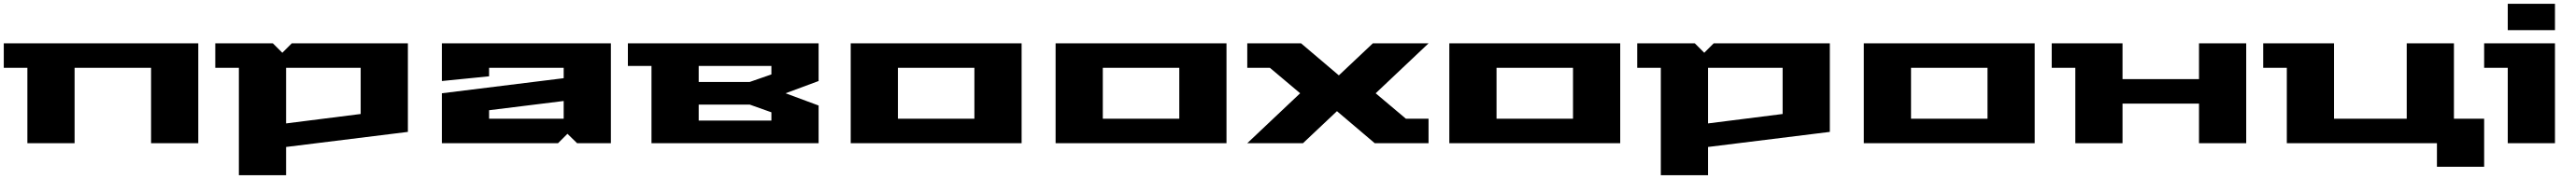

<svg xmlns="http://www.w3.org/2000/svg" viewBox="-20 -760 13640 950"><path d="M0 -400V-530H1030V0H780V-400H375V0H125V-400Z M1120 -400V-530H1425L1475 -480L1525 -530H2140V-60L1495 20V170H1245V-400ZM1495 -105 1890 -155V-400H1495Z M2320 0V-265L2965 -345V-400H2570V-355L2320 -330V-530H3215V0H3036L2985 -50L2935 0ZM2570 -130H2965V-224L2570 -175Z M3305 -410V-530H4315V-330L4140 -265L4315 -200V0H3430V-410ZM3680 -120H4065V-164L3950 -205H3680ZM3680 -325H3950L4065 -365V-410H3680Z M4485 0V-530H5390V0ZM4735 -130H5140V-400H4735Z M5570 0V-530H6475V0ZM5820 -130H6225V-400H5820Z M6585 0 6865 -265 6705 -400H6585V-530H6870L7070 -360L7250 -530H7545L7265 -265L7425 -130H7545V0H7260L7060 -170L6880 0Z M7655 0V-530H8560V0ZM7905 -130H8310V-400H7905Z M8650 -400V-530H8955L9005 -480L9055 -530H9670V-60L9025 20V170H8775V-400ZM9025 -105 9420 -155V-400H9025Z M9850 0V-530H10755V0ZM10100 -130H10505V-400H10100Z M10845 -400V-530H11220V-340H11625V-530H11875V0H11625V-210H11220V0H10970V-400Z M11965 -400V-530H12340V-130H12725V-530H12975V-130H13135V125H12885V0H12090V-400Z M13135 -400V-530H13510V0H13260V-400ZM13260 -600V-740H13510V-600Z"/></svg>

Font: Stalin One
Style: Regular
Weight: 400
Designer: Jovanny Lemonad
Foundry: Alexey Maslov, Jovanny Lemonad
Version: Version 3.002; ttfautohint (v0.91) -l 8 -r 50 -G 200 -x 0 -w